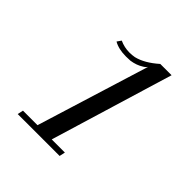

<svg xmlns="http://www.w3.org/2000/svg" viewBox="-170 -750 878 878"><g transform="rotate(45 269.5 -310.5)"><path d="M373 -622H446L266 -27H351L345 1H74L80 -27H174L343 -573Q336 -563 325 -557Q300 -541 266 -536Q256 -535 238 -535Q190 -535 159 -553L173 -573Q203 -559 237 -559Q253 -559 269 -562Q319 -574 373 -622Z"/></g></svg>

Font: GFS Solomos
Style: Regular
Weight: 400
Designer: George D. Matthiopoulos
Foundry: George D. Matthiopoulos
Version: Version 1.000